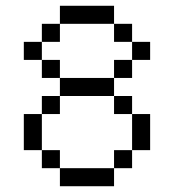

<svg xmlns="http://www.w3.org/2000/svg" viewBox="-20 -645 602 665"><path d="M187.5 -312.5H125V-250H187.5ZM62.5 -125H125V-250H62.5ZM62.5 -437.5H125V-500H62.5ZM125 -62.5H187.5V-125H125ZM125 -375H187.5V-437.5H125ZM125 -500H187.5V-562.5H125ZM187.5 0H375V-62.5H187.5ZM187.5 -312.5H375V-375H187.5ZM187.5 -562.5H375V-625H187.5ZM375 -62.5H437.5V-125H375ZM375 -250H437.5V-312.5H375ZM375 -375H437.5V-437.5H375ZM375 -500H437.5V-562.5H375ZM437.5 -125H500V-250H437.5ZM437.5 -437.5H500V-500H437.5Z"/></svg>

Font: ChillMoonMono
Style: Regular
Weight: 400
Designer: Warren2060
Foundry: ChillType
Version: Version 1.000;Glyphs 3.1.1 (3135)